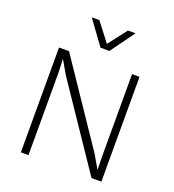

<svg xmlns="http://www.w3.org/2000/svg" viewBox="-157 -1015 1029 1136"><g transform="rotate(20 357.5 -447.0)"><path d="M501 -894 391 -743H335L225 -894H273L363 -777L453 -894ZM611 -660V0H549L199 -518L150 -603H149L152 -523V0H104V-660H167L516 -143L566 -57L564 -137V-660Z"/></g></svg>

Font: Elaine Sans Light
Style: Regular
Weight: 300
Designer: Wei Huang
Foundry: Wei Huang
Version: Version 2.001;December 24, 2019;FontCreator 12.0.0.2547 64-b